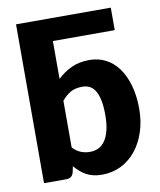

<svg xmlns="http://www.w3.org/2000/svg" viewBox="-84 -815 743 891"><g transform="rotate(-10 287.0 -370.0)"><path d="M207.5 -141Q225 -122 245.5 -114Q266 -106 288.5 -106Q310 -106 328 -114.5Q346 -123 359.2 -141.8Q372.5 -160.5 380 -190.5Q387.5 -220.5 387.5 -263.5Q387.5 -304.5 381.5 -332.5Q375.5 -360.5 364.8 -377.8Q354 -395 339 -402.5Q324 -410 305.5 -410Q271.5 -410 249.5 -397.5Q227.5 -385 207.5 -361ZM207.5 -464Q236.5 -492 273.2 -509.2Q310 -526.5 359.5 -526.5Q400 -526.5 434.5 -509Q469 -491.5 494 -457.8Q519 -424 533.2 -375Q547.5 -326 547.5 -263.5Q547.5 -205 531.2 -155.5Q515 -106 485.8 -69.5Q456.5 -33 415.8 -12.5Q375 8 325.5 8Q302.5 8 284.2 3.5Q266 -1 250.8 -9.2Q235.5 -17.5 222.8 -29Q210 -40.5 198 -54L192.5 -28Q188.5 -12 179.5 -6Q170.5 0 155.5 0H52.5V-748.5H499V-642.5H207.5Z"/></g></svg>

Font: Lato ExtraBold
Style: Regular
Weight: 800
Designer: Lukasz Dziedzic with Adam Twardoch and Botio Nikoltchev
Foundry: tyPoland Lukasz Dziedzic
Version: Version 2.015; 2015-08-06; http://www.latofonts.com/